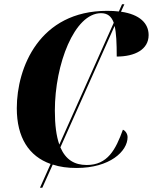

<svg xmlns="http://www.w3.org/2000/svg" viewBox="-20 -780 719 903"><path d="M168 103H179L228 -6C261 5 298 10 340 10C496 10 580 -68 580 -135C580 -151 569 -166 558 -170C524 -76 486 -4 388 -4C330 -4 289 -29 264 -87L519 -658C527 -625 529 -577 529 -514C614 -514 679 -547 679 -615C679 -670 638 -712 549 -725L565 -760H554L539 -726C522 -728 504 -729 484 -729C165 -729 59 -462 59 -271C59 -133 116 -45 218 -9ZM238 -260C238 -478 330 -718 455 -718C486 -718 504 -703 515 -673L259 -100C245 -140 238 -192 238 -260Z"/></svg>

Font: Noto Serif Display SemiCondensed ExtraBold
Style: Italic
Weight: 800
Width: 4
Italic angle: -12°
Designer: Monotype Design Team
Foundry: Monotype Imaging Inc.
Version: Version 2.009